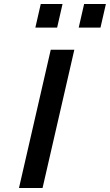

<svg xmlns="http://www.w3.org/2000/svg" viewBox="-20 -941 550 961"><path d="M234 -692H352L193 0H75ZM184 -921H293L266 -803H157ZM401 -921H510L483 -803H374Z"/></svg>

Font: Panefresco 800wt
Style: Italic
Weight: 800
Foundry: Campivisivi & Chank Co
Version: Version 1.001